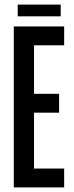

<svg xmlns="http://www.w3.org/2000/svg" viewBox="-20 -815 320 835"><path d="M244 -744V-795H57V-744ZM128 -618H259V-700H40V0H259V-82H128V-325H237V-407H128Z"/></svg>

Font: Queering
Style: Regular
Weight: 400
Designer: Adam Naccarato
Foundry: adamnac
Version: Version 2.000;hotconv 1.0.109;makeotfexe 2.5.65596